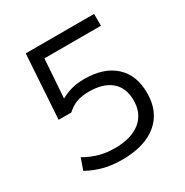

<svg xmlns="http://www.w3.org/2000/svg" viewBox="-170 -866 973 1012"><g transform="rotate(-30 316.5 -360.0)"><path d="M286 10Q225 10 175 -3Q125 -16 78 -42L102 -111Q148 -85 191 -73.5Q234 -62 283 -62Q383 -62 438.5 -106.5Q494 -151 494 -232Q494 -308 446.5 -348.5Q399 -389 312 -389Q269 -389 238 -378Q207 -367 177 -340H100L125 -730H541V-658H197L181 -424H183Q216 -442 249.5 -450.5Q283 -459 324 -459Q443 -459 509 -398.5Q575 -338 575 -230Q575 -116 499.5 -53Q424 10 286 10Z"/></g></svg>

Font: M PLUS 1
Style: Regular
Weight: 400
Designer: Coji Morishita
Foundry: UNDERFOREST DESIGN
Version: Version 1.001